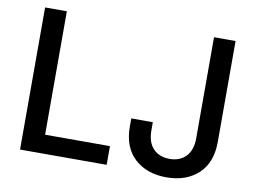

<svg xmlns="http://www.w3.org/2000/svg" viewBox="-79 -844 1285 968"><g transform="rotate(10 564.0 -359.5)"><path d="M77.1 0V-727.5H188.5V-95.7H520.5V0ZM827.1 9.8Q726.1 9.8 664.1 -47.6Q602.1 -105 602.1 -211.4V-252H712.4V-210.9Q712.4 -148.9 743.7 -116.7Q774.9 -84.5 827.1 -84.5Q878.9 -84.5 910.4 -116.7Q941.9 -148.9 941.9 -210.9V-727.5H1052.2V-211.4Q1052.2 -105 990.5 -47.6Q928.7 9.8 827.1 9.8Z"/></g></svg>

Font: Inter 18pt Medium
Style: Regular
Weight: 500
Designer: Rasmus Andersson
Foundry: rsms
Version: Version 4.001;git-66647c0bb